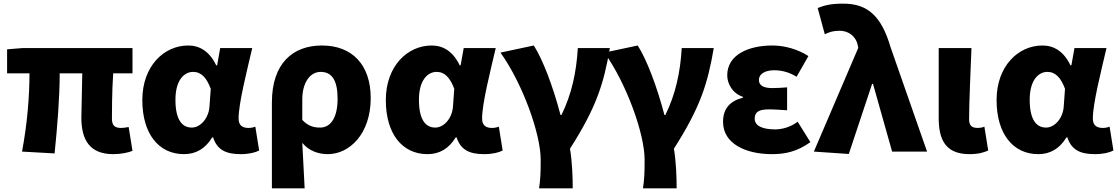

<svg xmlns="http://www.w3.org/2000/svg" viewBox="-20 -833 6141 1055"><path d="M602 14C647 14 686 5 708 -4L687 -135C671 -132 656 -130 646 -130C613 -130 595 -141 595 -181C595 -204 595 -333 602 -430H708V-569H105L19 -562V-430H142C142 -307 130 -152 101 0L280 10C295 -138 308 -296 308 -430H432C431 -338 427 -219 427 -187C427 -67 471 14 602 14Z M991 14C1057 14 1108 -16 1146 -78H1151C1173 -10 1221 14 1302 14C1349 14 1383 5 1404 -6L1383 -137C1370 -132 1357 -130 1346 -130C1314 -130 1291 -142 1291 -182C1291 -265 1336 -440 1366 -569H1190L1173 -474H1168C1131 -551 1077 -583 1014 -583C882 -583 762 -471 762 -283C762 -98 852 14 991 14ZM1034 -132C979 -132 944 -177 944 -285C944 -394 993 -438 1041 -438C1087 -438 1116 -404 1138 -345L1131 -248C1127 -183 1081 -132 1034 -132Z M1474 202H1654C1650 120 1646 38 1641 -48C1680 -1 1734 14 1781 14C1901 14 2017 -98 2017 -294C2017 -477 1915 -583 1749 -583C1591 -583 1474 -487 1474 -270ZM1739 -132C1706 -132 1674 -139 1641 -174V-287C1641 -378 1683 -438 1742 -438C1804 -438 1835 -391 1835 -291C1835 -177 1791 -132 1739 -132Z M2329 14C2395 14 2446 -16 2484 -78H2489C2511 -10 2559 14 2640 14C2687 14 2721 5 2742 -6L2721 -137C2708 -132 2695 -130 2684 -130C2652 -130 2629 -142 2629 -182C2629 -265 2674 -440 2704 -569H2528L2511 -474H2506C2469 -551 2415 -583 2352 -583C2220 -583 2100 -471 2100 -283C2100 -98 2190 14 2329 14ZM2372 -132C2317 -132 2282 -177 2282 -285C2282 -394 2331 -438 2379 -438C2425 -438 2454 -404 2476 -345L2469 -248C2465 -183 2419 -132 2372 -132Z M2942 202H3127C3127 138 3124 56 3112 -16C3259 -246 3298 -376 3331 -569H3155C3147 -434 3121 -315 3065 -201H3060C3018 -361 2961 -509 2913 -583L2730 -544C2854 -370 2951 -95 2951 44C2951 124 2949 155 2942 202Z M3513 202H3698C3698 138 3695 56 3683 -16C3830 -246 3869 -376 3902 -569H3726C3718 -434 3692 -315 3636 -201H3631C3589 -361 3532 -509 3484 -583L3301 -544C3425 -370 3522 -95 3522 44C3522 124 3520 155 3513 202Z M4222 14C4293 14 4359 1 4433 -52L4363 -164C4321 -132 4272 -122 4240 -122C4166 -122 4127 -143 4127 -181C4127 -219 4151 -232 4206 -232C4237 -232 4272 -229 4305 -227V-353C4279 -351 4248 -349 4224 -349C4176 -349 4150 -363 4150 -394C4150 -426 4183 -447 4234 -447C4276 -447 4320 -435 4357 -411L4422 -525C4365 -562 4292 -583 4224 -583C4094 -583 3976 -533 3976 -419C3976 -374 4004 -320 4062 -301V-296C3994 -279 3953 -239 3953 -163C3953 -45 4075 14 4222 14Z M4644 13 4772 -372H4777L4882 0H5074L4873 -575C4824 -742 4749 -813 4615 -813C4544 -813 4512 -804 4473 -789L4512 -645C4538 -657 4558 -664 4594 -664C4639 -664 4682 -637 4693 -585L4696 -570L4452 0Z M5307 14C5357 14 5385 5 5410 -6L5389 -137C5378 -132 5363 -130 5354 -130C5321 -130 5305 -141 5305 -179C5305 -269 5313 -439 5318 -569H5138V-185C5138 -66 5175 14 5307 14Z M5685 14C5751 14 5802 -16 5840 -78H5845C5867 -10 5915 14 5996 14C6043 14 6077 5 6098 -6L6077 -137C6064 -132 6051 -130 6040 -130C6008 -130 5985 -142 5985 -182C5985 -265 6030 -440 6060 -569H5884L5867 -474H5862C5825 -551 5771 -583 5708 -583C5576 -583 5456 -471 5456 -283C5456 -98 5546 14 5685 14ZM5728 -132C5673 -132 5638 -177 5638 -285C5638 -394 5687 -438 5735 -438C5781 -438 5810 -404 5832 -345L5825 -248C5821 -183 5775 -132 5728 -132Z"/></svg>

Font: Noto Sans CJK HK Black
Style: Regular
Weight: 900
Designer: Ryoko NISHIZUKA 西塚涼子 (kana, bopomofo & ideographs); Paul D. Hunt (Latin, Greek & Cyrillic); Sandoll Communications 산돌커뮤니
Foundry: Adobe
Version: Version 2.004;hotconv 1.0.118;makeotfexe 2.5.65603